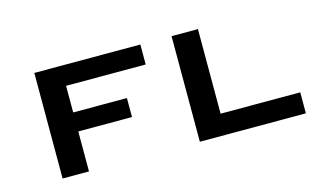

<svg xmlns="http://www.w3.org/2000/svg" viewBox="-62 -606 1279 772"><g transform="rotate(-15 578.0 -219.5)"><path d="M798.3 -439.5V-87.4H1129.9V0H688.5V-439.5ZM117.2 0V-439.5H558.6V-356.4H227.1V-245.6H450.7V-166.5H227.1V0Z"/></g></svg>

Font: Squarish Sans CT
Style: RegularSC
Weight: 400
Version: Version 0.9